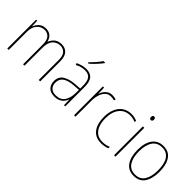

<svg xmlns="http://www.w3.org/2000/svg" viewBox="87 -1620 2485 2485"><g transform="rotate(45 1330.0 -377.5)"><path d="M546 -538Q608 -538 646.5 -496Q685 -454 685 -366V0H659V-364Q659 -444 626.5 -478.5Q594 -513 546 -513Q480 -513 439 -468Q398 -423 398 -331V0H372V-358Q372 -443 339 -478Q306 -513 258 -513Q193 -513 151 -464.5Q109 -416 109 -329V0H83V-528H103L107 -431H109Q118 -454 135.5 -479Q153 -504 182.5 -521Q212 -538 258 -538Q312 -538 344.5 -508.5Q377 -479 388 -430H390Q408 -477 445.5 -507.5Q483 -538 546 -538Z M995 -537Q1070 -537 1106.5 -494Q1143 -451 1143 -353V0H1121L1118 -99H1116Q1105 -71 1085 -46Q1065 -21 1032.5 -5.5Q1000 10 952 10Q879 10 843 -29.5Q807 -69 807 -129Q807 -208 866 -247.5Q925 -287 1029 -295L1117 -301V-347Q1117 -437 1087.5 -474.5Q1058 -512 995 -512Q963 -512 930.5 -504Q898 -496 861 -476L851 -501Q885 -517 921.5 -527Q958 -537 995 -537ZM1030 -271Q938 -265 886.5 -231Q835 -197 835 -129Q835 -75 865.5 -44.5Q896 -14 952 -14Q1039 -14 1077.5 -71.5Q1116 -129 1117 -220V-277ZM1109 -758Q1083 -723 1043.5 -680Q1004 -637 968 -606H950V-614Q984 -648 1020 -689Q1056 -730 1079 -765H1109Z M1473 -536Q1511 -536 1541 -525L1534 -501Q1520 -505 1505.5 -507.5Q1491 -510 1473 -510Q1425 -510 1393.5 -480Q1362 -450 1346.5 -400Q1331 -350 1331 -290V0H1305V-528H1327L1330 -420H1332Q1341 -449 1359 -475.5Q1377 -502 1405.5 -519Q1434 -536 1473 -536Z M1807 10Q1733 10 1685.5 -24.5Q1638 -59 1615.5 -119.5Q1593 -180 1593 -259Q1593 -344 1620.5 -406.5Q1648 -469 1699 -503.5Q1750 -538 1821 -538Q1879 -538 1925 -516L1919 -492Q1895 -503 1870.5 -508Q1846 -513 1821 -513Q1728 -513 1673.5 -445Q1619 -377 1619 -260Q1619 -190 1638.5 -135Q1658 -80 1699.5 -47.5Q1741 -15 1808 -15Q1838 -15 1867.5 -21Q1897 -27 1922 -38V-12Q1901 -3 1871 3.5Q1841 10 1807 10Z M2051 -722Q2067 -722 2072 -712Q2077 -702 2077 -690Q2077 -677 2071.5 -667.5Q2066 -658 2050 -658Q2036 -658 2030.5 -667.5Q2025 -677 2025 -690Q2025 -702 2030.5 -712Q2036 -722 2051 -722ZM2063 -528V0H2037V-528Z M2605 -264Q2605 -139 2556 -64.5Q2507 10 2404 10Q2303 10 2252.5 -64.5Q2202 -139 2202 -265Q2202 -393 2255 -465.5Q2308 -538 2407 -538Q2478 -538 2521.5 -502.5Q2565 -467 2585 -405Q2605 -343 2605 -264ZM2229 -265Q2229 -150 2272 -82.5Q2315 -15 2404 -15Q2494 -15 2536 -81.5Q2578 -148 2578 -264Q2578 -336 2561.5 -392Q2545 -448 2507 -480.5Q2469 -513 2407 -513Q2319 -513 2274 -447.5Q2229 -382 2229 -265Z"/></g></svg>

Font: Noto Sans Lao UI SemCond Thin
Style: Regular
Weight: 100
Width: 4
Designer: Monotype Design Team
Foundry: Monotype Imaging Inc.
Version: Version 2.000; ttfautohint (v1.8.4.7-5d5b)